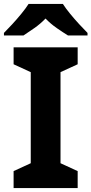

<svg xmlns="http://www.w3.org/2000/svg" viewBox="-37 -954 464 974"><path d="M357 0H32V-86L119 -126V-588L32 -628V-714H357V-628L270 -588V-126L357 -86ZM282 -934Q296 -912 318.5 -884.5Q341 -857 365 -831Q389 -805 407 -787V-774H308Q282 -790 251 -811.5Q220 -833 194 -860Q168 -833 138 -812Q108 -791 82 -774H-17V-787Q2 -806 25.5 -831.5Q49 -857 71.5 -884.5Q94 -912 108 -934Z"/></svg>

Font: Noto Sans Balinese
Style: Regular
Weight: 400
Designer: Aditya Bayu, David Williams
Foundry: David Williams
Version: Version 2.003